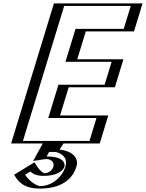

<svg xmlns="http://www.w3.org/2000/svg" viewBox="-20 -845 860 1131"><path d="M794.7 -825H322.7L70.5 0H256.8L201.1 101C201.1 101 218.9 92 254.9 92C350.9 92 336.9 176 241.2 176C195.2 176 173.6 129 173.6 129L85.1 183C85.1 183 123.7 266 213.7 266C324.7 266 385.9 200 405.1 137C426.2 68 362.3 35 307.3 35L329.5 0H542.5L592.9 -165H308.9L359.7 -331H631.7L682.1 -496H410.1L460.3 -660H744.3ZM775.1 -810 733.9 -675H449.9L390.6 -481H662.6L621.3 -346H349.3L289.4 -150H573.4L532.1 -15H323.2L282 50H302.7C354.5 50 407.2 81 390.1 137C373.2 192.5 321.7 251 218.3 251C157.3 251 120.5 207.3 106.3 185.3L165.3 149.3C175.3 164.2 197.1 191 236.6 191C283.7 191 323.6 170.9 333.9 138.3C345.2 102.6 313.4 77 259.5 77C247.5 77 234.7 78.3 228.5 79.3L280.5 -15H90.1L333.1 -810ZM775.1 -810H333.1L90.1 -15H280.5L228.5 79.3C234.7 78.3 247.5 77 259.5 77C313.4 77 345.2 102.6 333.9 138.3C323.6 170.9 283.7 191 236.6 191C197.1 191 175.3 164.2 165.3 149.3L106.3 185.3C120.5 207.3 157.3 251 218.3 251C321.7 251 373.2 192.5 390.1 137C407.2 81 354.5 50 302.7 50H282L323.2 -15H532.1L573.4 -150H289.4L349.3 -346H621.3L662.6 -481H390.6L449.9 -675H733.9ZM254.9 92C244.1 92 231.5 93.3 226.4 94.1L202.9 97.7L256.8 0H70.5L322.7 -825H794.7L744.3 -660H460.3L410.1 -496H682.1L631.7 -331H359.7L308.9 -165H592.9L542.5 0H329.5L307.3 35C362.4 35 426.2 68 405.1 137C385.9 199.8 324.6 266 213.7 266C145.6 266 107.1 218.6 92.3 195.6L84.4 183.4L173 129.4L179.3 138.8C188.8 153.1 208.6 176 241.2 176C285.9 176 312.7 157.7 318.9 138.2C326.3 114.8 303.2 92 254.9 92ZM507.1 -15H115.1L358.1 -810H750.1L708.9 -675H424.9L365.6 -481H637.6L596.3 -346H324.3L264.4 -150H548.4ZM269.4 50H302.7C316.7 50 386 68.8 365.1 137C344.8 203.6 280.5 251 218.3 251C187 251 140.5 206.7 127.7 184.3L158.7 165.4C169.7 174.9 187.7 191 236.6 191C319.1 191 352.6 158.7 359 137.9C366.2 114.6 349.7 77 259.5 77C257.9 77 255.6 77 254.5 77ZM331 36.2 354 0H567.5L617.9 -165H333.9L384.7 -331H656.7L707.1 -496H435.1L485.3 -660H769.3L819.7 -825H297.7L45.5 0H232L175.2 103.1L240.2 93.1C241.4 92.9 250.9 92 254.9 92C269.7 92 304.8 103.7 293.9 138.3C284.3 168.6 251.7 175.8 242.4 176C232.4 173.7 212.8 156.6 204.5 144.1L182.6 111.4L63.2 184.3C78 207.3 104.8 266 213.7 266C365.3 266 414.3 188.9 430.1 137C447.1 81.5 400.9 43.5 331 36.2Z"/></svg>

Font: Hussar Outliner
Style: Obl
Weight: 700
Foundry: Cannot Into Space Fonts
Version: Version 0.92